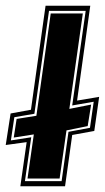

<svg xmlns="http://www.w3.org/2000/svg" viewBox="-34 -650 366 670"><path d="M37 0 59 -154 -14 -144 3 -254 74 -267 125 -630H281L235 -299L312 -312L295 -193L218 -179L193 0ZM16 -241 4 -160 75 -171 53 -18H181L205 -190L280 -204L293 -295L218 -282L265 -612H137L86 -253ZM62 -27 84 -181 14 -170 24 -235 93 -246 143 -603H255L208 -270L284 -285L272 -210L198 -195L174 -27Z"/></svg>

Font: Alumni Sans Collegiate One
Style: Italic
Weight: 400
Italic angle: -8°
Designer: Robert E. Leuschke
Foundry: Robert E. Leuschke
Version: Version 1.100